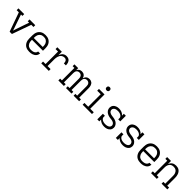

<svg xmlns="http://www.w3.org/2000/svg" viewBox="504 -2553 4391 4391"><g transform="rotate(45 2700.0 -357.0)"><path d="M263 0 98 -462H28V-520H214V-462H168L267 -173Q276 -148 284 -123Q292 -98 300 -73Q308 -98 316 -123Q324 -148 333 -173L432 -462H386V-520H572V-462H502L337 0Z M902 8Q873 8 844.5 2.5Q816 -3 790.5 -16Q765 -29 745 -50.5Q725 -72 712.5 -98Q700 -124 695 -152.5Q690 -181 690 -210V-310Q690 -339 695 -367.5Q700 -396 712 -422Q724 -448 744 -469Q764 -490 789 -503.5Q814 -517 842.5 -522.5Q871 -528 900 -528Q929 -528 957.5 -522.5Q986 -517 1011 -503.5Q1036 -490 1056 -469Q1076 -448 1088 -422Q1100 -396 1105 -367.5Q1110 -339 1110 -310V-231H755V-210Q755 -189 758 -168.5Q761 -148 769.5 -129.5Q778 -111 791.5 -95Q805 -79 823 -68.5Q841 -58 861 -54Q881 -50 902 -50Q925 -50 948.5 -54Q972 -58 992.5 -68.5Q1013 -79 1027.5 -98.5Q1042 -118 1043 -141H1108Q1106 -118 1097.5 -95.5Q1089 -73 1073.5 -55Q1058 -37 1037.5 -24.5Q1017 -12 995 -4.5Q973 3 949.5 5.5Q926 8 902 8ZM755 -289H1045V-310Q1045 -330 1042 -350.5Q1039 -371 1031 -390Q1023 -409 1009.5 -425Q996 -441 978.5 -451.5Q961 -462 940.5 -466Q920 -470 900 -470Q880 -470 859.5 -466Q839 -462 821.5 -451.5Q804 -441 790.5 -425Q777 -409 769 -390Q761 -371 758 -350.5Q755 -330 755 -310Z M1286 0V-58H1367V-462H1286V-520H1432V-408Q1440 -432 1453 -454.5Q1466 -477 1485 -494Q1504 -511 1528.5 -519.5Q1553 -528 1578 -528Q1599 -528 1619 -523.5Q1639 -519 1656.5 -508Q1674 -497 1686 -480.5Q1698 -464 1705 -445Q1712 -426 1714.5 -405.5Q1717 -385 1717 -365H1652Q1652 -377 1651 -389.5Q1650 -402 1646.5 -414Q1643 -426 1636.5 -437Q1630 -448 1620 -455.5Q1610 -463 1598 -466.5Q1586 -470 1573 -470Q1550 -470 1528 -463Q1506 -456 1489 -441.5Q1472 -427 1461 -407Q1450 -387 1443.5 -365Q1437 -343 1434.5 -320.5Q1432 -298 1432 -276V-58H1530V0Z M1839 0V-58H1896V-462H1839V-520H1961V-453Q1968 -470 1979.5 -484.5Q1991 -499 2006 -509Q2021 -519 2039 -523.5Q2057 -528 2075 -528Q2097 -528 2118 -522Q2139 -516 2155.5 -502Q2172 -488 2183 -469.5Q2194 -451 2199 -430Q2205 -450 2215.5 -469Q2226 -488 2242.5 -502Q2259 -516 2280 -522Q2301 -528 2322 -528Q2342 -528 2361.5 -522.5Q2381 -517 2397.5 -505.5Q2414 -494 2425 -477Q2436 -460 2442.5 -441Q2449 -422 2451.5 -402Q2454 -382 2454 -362V-58H2511V0H2332V-58H2389V-362Q2389 -382 2384.5 -402Q2380 -422 2368 -438Q2356 -454 2337 -462Q2318 -470 2298 -470Q2278 -470 2259 -462Q2240 -454 2228 -438Q2216 -422 2211.5 -402Q2207 -382 2207 -362V-58H2264V0H2086V-58H2143V-362Q2143 -382 2138.5 -402Q2134 -422 2122 -438Q2110 -454 2091 -462Q2072 -470 2052 -470Q2032 -470 2013 -462Q1994 -454 1982 -438Q1970 -422 1965.5 -402Q1961 -382 1961 -362V-58H2018V0Z M2624 0V-58H2747V-462H2633V-520H2812V-58H2926V0ZM2780 -618Q2769 -618 2759 -621Q2749 -624 2741.5 -631.5Q2734 -639 2731 -649Q2728 -659 2728 -670Q2728 -681 2731 -691Q2734 -701 2741.5 -708.5Q2749 -716 2759 -719Q2769 -722 2780 -722Q2791 -722 2801 -719Q2811 -716 2818.5 -708.5Q2826 -701 2829 -691Q2832 -681 2832 -670Q2832 -659 2829 -649Q2826 -639 2818.5 -631.5Q2811 -624 2801 -621Q2791 -618 2780 -618Z M3325 8Q3302 8 3279.5 4.5Q3257 1 3236 -7.5Q3215 -16 3196 -29Q3177 -42 3163 -60V0H3098V-181H3163V-136Q3163 -121 3171 -107.5Q3179 -94 3190.5 -84Q3202 -74 3216 -67.5Q3230 -61 3244.5 -57Q3259 -53 3274.5 -51.5Q3290 -50 3305 -50Q3319 -50 3334 -51.5Q3349 -53 3363 -57Q3377 -61 3390.5 -67Q3404 -73 3414.5 -83Q3425 -93 3431 -106.5Q3437 -120 3437 -135Q3437 -154 3427 -171.5Q3417 -189 3401.5 -200Q3386 -211 3367.5 -216.5Q3349 -222 3330 -224.5Q3311 -227 3292 -229Q3273 -231 3254 -235Q3235 -239 3217 -245.5Q3199 -252 3182.5 -262Q3166 -272 3151.5 -285Q3137 -298 3127 -314Q3117 -330 3111.5 -349Q3106 -368 3106 -387Q3106 -407 3112 -427.5Q3118 -448 3130 -465Q3142 -482 3159 -494Q3176 -506 3195 -514Q3214 -522 3234.5 -525Q3255 -528 3276 -528Q3299 -528 3321.5 -524.5Q3344 -521 3365 -512.5Q3386 -504 3404.5 -491Q3423 -478 3437 -460V-520H3502V-339H3437V-384Q3437 -399 3429 -412.5Q3421 -426 3409.5 -435.5Q3398 -445 3384.5 -451.5Q3371 -458 3356 -462.5Q3341 -467 3326 -468.5Q3311 -470 3296 -470Q3275 -470 3254 -466.5Q3233 -463 3214.5 -453Q3196 -443 3183.5 -425Q3171 -407 3171 -386Q3171 -366 3180.5 -349Q3190 -332 3205.5 -321Q3221 -310 3240 -304.5Q3259 -299 3278 -296Q3297 -293 3316 -291Q3335 -289 3353.5 -285Q3372 -281 3390.5 -274.5Q3409 -268 3425.5 -258.5Q3442 -249 3456 -235.5Q3470 -222 3480.5 -206Q3491 -190 3496.5 -171.5Q3502 -153 3502 -134Q3502 -113 3495.5 -92Q3489 -71 3476 -54Q3463 -37 3445.5 -25Q3428 -13 3408 -5.5Q3388 2 3367 5Q3346 8 3325 8Z M3925 8Q3902 8 3879.5 4.5Q3857 1 3836 -7.5Q3815 -16 3796 -29Q3777 -42 3763 -60V0H3698V-181H3763V-136Q3763 -121 3771 -107.5Q3779 -94 3790.5 -84Q3802 -74 3816 -67.5Q3830 -61 3844.5 -57Q3859 -53 3874.5 -51.5Q3890 -50 3905 -50Q3919 -50 3934 -51.5Q3949 -53 3963 -57Q3977 -61 3990.5 -67Q4004 -73 4014.5 -83Q4025 -93 4031 -106.5Q4037 -120 4037 -135Q4037 -154 4027 -171.5Q4017 -189 4001.5 -200Q3986 -211 3967.5 -216.5Q3949 -222 3930 -224.5Q3911 -227 3892 -229Q3873 -231 3854 -235Q3835 -239 3817 -245.5Q3799 -252 3782.5 -262Q3766 -272 3751.5 -285Q3737 -298 3727 -314Q3717 -330 3711.5 -349Q3706 -368 3706 -387Q3706 -407 3712 -427.5Q3718 -448 3730 -465Q3742 -482 3759 -494Q3776 -506 3795 -514Q3814 -522 3834.5 -525Q3855 -528 3876 -528Q3899 -528 3921.5 -524.5Q3944 -521 3965 -512.5Q3986 -504 4004.5 -491Q4023 -478 4037 -460V-520H4102V-339H4037V-384Q4037 -399 4029 -412.5Q4021 -426 4009.5 -435.5Q3998 -445 3984.5 -451.5Q3971 -458 3956 -462.5Q3941 -467 3926 -468.5Q3911 -470 3896 -470Q3875 -470 3854 -466.5Q3833 -463 3814.5 -453Q3796 -443 3783.5 -425Q3771 -407 3771 -386Q3771 -366 3780.5 -349Q3790 -332 3805.5 -321Q3821 -310 3840 -304.5Q3859 -299 3878 -296Q3897 -293 3916 -291Q3935 -289 3953.5 -285Q3972 -281 3990.5 -274.5Q4009 -268 4025.5 -258.5Q4042 -249 4056 -235.5Q4070 -222 4080.5 -206Q4091 -190 4096.5 -171.5Q4102 -153 4102 -134Q4102 -113 4095.5 -92Q4089 -71 4076 -54Q4063 -37 4045.5 -25Q4028 -13 4008 -5.5Q3988 2 3967 5Q3946 8 3925 8Z M4502 8Q4473 8 4444.5 2.5Q4416 -3 4390.5 -16Q4365 -29 4345 -50.5Q4325 -72 4312.5 -98Q4300 -124 4295 -152.5Q4290 -181 4290 -210V-310Q4290 -339 4295 -367.5Q4300 -396 4312 -422Q4324 -448 4344 -469Q4364 -490 4389 -503.5Q4414 -517 4442.5 -522.5Q4471 -528 4500 -528Q4529 -528 4557.5 -522.5Q4586 -517 4611 -503.5Q4636 -490 4656 -469Q4676 -448 4688 -422Q4700 -396 4705 -367.5Q4710 -339 4710 -310V-231H4355V-210Q4355 -189 4358 -168.5Q4361 -148 4369.5 -129.5Q4378 -111 4391.5 -95Q4405 -79 4423 -68.5Q4441 -58 4461 -54Q4481 -50 4502 -50Q4525 -50 4548.5 -54Q4572 -58 4592.5 -68.5Q4613 -79 4627.5 -98.5Q4642 -118 4643 -141H4708Q4706 -118 4697.5 -95.5Q4689 -73 4673.5 -55Q4658 -37 4637.5 -24.5Q4617 -12 4595 -4.5Q4573 3 4549.5 5.5Q4526 8 4502 8ZM4355 -289H4645V-310Q4645 -330 4642 -350.5Q4639 -371 4631 -390Q4623 -409 4609.5 -425Q4596 -441 4578.5 -451.5Q4561 -462 4540.5 -466Q4520 -470 4500 -470Q4480 -470 4459.5 -466Q4439 -462 4421.5 -451.5Q4404 -441 4390.5 -425Q4377 -409 4369 -390Q4361 -371 4358 -350.5Q4355 -330 4355 -310Z M4837 0V-58H4898V-462H4837V-520H4963V-420Q4972 -444 4987.5 -465.5Q5003 -487 5024.5 -501.5Q5046 -516 5072 -522Q5098 -528 5123 -528Q5150 -528 5176.5 -521.5Q5203 -515 5224.5 -499.5Q5246 -484 5261.5 -462Q5277 -440 5286 -415Q5295 -390 5298.5 -363.5Q5302 -337 5302 -310V-58H5363V0H5177V-58H5237V-310Q5237 -330 5234.5 -350Q5232 -370 5224.5 -388.5Q5217 -407 5205 -423Q5193 -439 5176 -450Q5159 -461 5139.5 -465.5Q5120 -470 5100 -470Q5080 -470 5060.5 -465.5Q5041 -461 5024 -450Q5007 -439 4995 -423Q4983 -407 4975.5 -388.5Q4968 -370 4965.5 -350Q4963 -330 4963 -310V-58H5023V0Z"/></g></svg>

Font: Iosevka Etoile Light
Style: Regular
Weight: 300
Designer: Belleve Invis
Foundry: Belleve Invis
Version: Version 25.0.1; ttfautohint (v1.8.4)